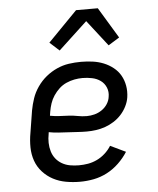

<svg xmlns="http://www.w3.org/2000/svg" viewBox="-54 -807 708 862"><g transform="rotate(-5 300.0 -376.5)"><path d="M272 8Q240 8 209 2.5Q178 -3 151.5 -17Q125 -31 104.5 -53.5Q84 -76 74 -104.5Q64 -133 63.5 -165Q63 -197 69 -230L85 -330Q90 -357 99 -383.5Q108 -410 125 -434.5Q142 -459 164.5 -477.5Q187 -496 213.5 -508Q240 -520 267.5 -524Q295 -528 322 -528Q349 -528 375 -524.5Q401 -521 424.5 -511.5Q448 -502 467.5 -486.5Q487 -471 499 -450Q511 -429 515.5 -403.5Q520 -378 516 -351Q513 -331 503 -311Q493 -291 478 -274.5Q463 -258 444 -246Q425 -234 405 -227Q385 -220 364 -217Q343 -214 322 -214Q301 -214 279.5 -215.5Q258 -217 236.5 -218Q215 -219 193.5 -220.5Q172 -222 151 -226L150 -218Q146 -198 146.5 -178Q147 -158 152.5 -139.5Q158 -121 169.5 -106.5Q181 -92 197.5 -82.5Q214 -73 233.5 -69.5Q253 -66 273 -66Q294 -66 314.5 -69.5Q335 -73 355 -82.5Q375 -92 392 -107.5Q409 -123 420 -141L489 -108Q472 -81 447.5 -57.5Q423 -34 394 -19Q365 -4 334 2Q303 8 272 8ZM328 -283Q345 -283 362.5 -287.5Q380 -292 395.5 -302.5Q411 -313 421 -328.5Q431 -344 433 -361Q437 -383 429 -402.5Q421 -422 404.5 -434Q388 -446 366.5 -450.5Q345 -455 323 -455Q305 -455 286.5 -451.5Q268 -448 250 -440Q232 -432 217.5 -418.5Q203 -405 192 -388.5Q181 -372 175 -354Q169 -336 166 -318L163 -299Q184 -295 204.5 -294Q225 -293 246 -292Q267 -291 287 -287Q307 -283 328 -283ZM232 -587 189 -626 321 -761H419L503 -622L453 -591L362 -708Z"/></g></svg>

Font: Iosevka Plex Etoile
Style: Italic
Weight: 400
Italic angle: -9°
Designer: Belleve Invis
Foundry: Belleve Invis
Version: Version 25.1.1; ttfautohint (v1.8.4)